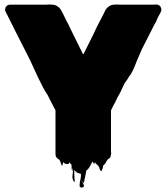

<svg xmlns="http://www.w3.org/2000/svg" viewBox="-20 -721 750 865"><path d="M677 -613 620 -501Q614 -488 608.5 -474.5Q603 -461 597 -448Q588 -424 579 -404.5Q570 -385 561 -376Q559 -374 559 -372Q555 -365 551 -359Q547 -353 543 -349L537 -336Q535 -334 533 -328L530 -322Q530 -321 529.5 -321Q529 -321 529 -320Q524 -308 518 -297.5Q512 -287 507 -278Q506 -274 503.5 -270Q501 -266 500 -264V-262Q499 -260 497.5 -257Q496 -254 494 -252L480 -224V-38Q482 -30 480 -24Q480 -21 478 -17L475 -11Q483 -19 482.5 -18Q482 -17 477.5 -12.5Q473 -8 469 -5Q468 -5 466 -3Q464 -1 464 -1L458 8Q457 13 451 19L448 22Q448 22 447.5 22Q447 22 447 23Q446 23 446 23.5Q446 24 445 24Q444 28 443.5 32.5Q443 37 441 41Q440 42 438.5 47Q437 52 433 48Q430 45 428.5 38.5Q427 32 425 29Q423 26 419 22Q415 20 412 15.5Q409 11 407 10Q407 15 405 17Q404 18 403 16Q402 14 401 13L397 7Q396 9 394 11Q393 13 392 15.5Q391 18 389 21Q387 25 384.5 29.5Q382 34 378 39Q376 42 373.5 43.5Q371 45 369 47Q368 52 367 57.5Q366 63 365 68Q364 72 363.5 76.5Q363 81 361 86Q360 90 359 98Q358 106 356 102Q345 91 346 92Q347 93 352 100.5Q357 108 358 115.5Q359 123 348 124Q338 124 338.5 113Q339 102 342.5 87Q346 72 344 62Q344 61 343 61.5Q342 62 341 61Q338 61 337 60Q329 58 326 56Q323 54 319 50Q318 49 317 46.5Q316 44 315 46Q314 54 315 69Q316 84 316.5 93.5Q317 103 312 96Q304 83 307 66.5Q310 50 308 34Q308 32 307.5 36.5Q307 41 306.5 45.5Q306 50 305 48Q302 41 302.5 33.5Q303 26 301 19Q298 17 295.5 14.5Q293 12 291 10Q291 12 290.5 14Q290 16 289 18H281Q270 17 264 9Q263 13 263 16.5Q263 20 261 24Q259 26 257 22Q255 18 255 15L248 -1Q246 -2 244 -3.5Q242 -5 240 -6Q230 -14 230 -27V-224L222 -239L219 -245Q218 -247 217 -249Q216 -251 215 -253Q214 -254 211 -260Q211 -262 209 -264L194 -294Q190 -299 185 -307.5Q180 -316 174 -327Q172 -331 170 -335Q168 -339 166 -343Q155 -364 142 -392.5Q129 -421 115 -451L46 -587Q42 -595 38 -603.5Q34 -612 29 -621L17 -645Q16 -648 14 -651.5Q12 -655 10 -658Q10 -658 8 -663Q6 -668 5 -669Q3 -673 3 -678Q3 -687 10 -694Q13 -697 15 -698Q18 -699 20 -699.5Q22 -700 27 -700H185Q192 -700 199.5 -700.5Q207 -701 214 -700Q222 -700 229 -697.5Q236 -695 241 -691Q247 -687 253 -679Q261 -666 267 -652.5Q273 -639 280 -626Q286 -616 291.5 -604Q297 -592 303 -580L343 -499Q345 -497 346 -494.5Q347 -492 348 -489Q348 -487 350 -485Q351 -484 351 -482.5Q351 -481 352 -480L355 -477L357 -478Q357 -479 358 -480Q359 -481 359 -482.5Q359 -484 360 -485Q365 -493 368 -501L384 -533Q392 -549 400 -565Q408 -581 415 -597L446 -657Q450 -665 453.5 -672.5Q457 -680 463 -686Q468 -691 476 -695.5Q484 -700 496 -700Q500 -701 509 -700.5Q518 -700 526 -700H669Q674 -700 679.5 -700.5Q685 -701 690 -700Q694 -699 698 -696Q704 -692 706 -684Q707 -682 707 -678Q707 -673 705 -669Q704 -665 701 -660.5Q698 -656 696 -651Q695 -650 692 -644Q688 -636 685 -628Q682 -620 677 -613Z"/></svg>

Font: Rubik Wet Paint
Style: Regular
Weight: 400
Designer: Hubert and Fischer, NaN
Foundry: Hubert and Fischer, NaN
Version: Version 2.200